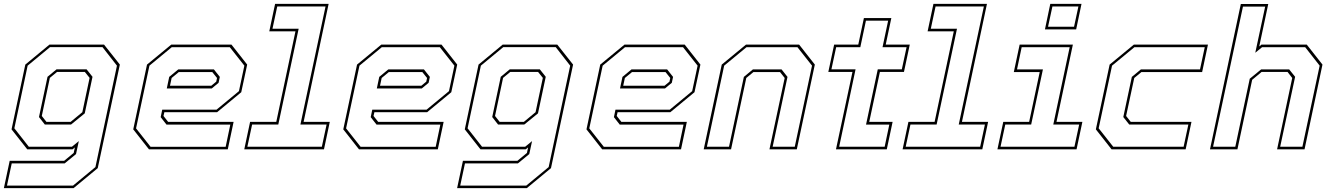

<svg xmlns="http://www.w3.org/2000/svg" viewBox="-40 -770 6859 990"><path d="M-20 200 10 59H291L340 18.5L346 -10L334 0H100.5L19.5 -103L90.5 -437L215 -540H496.5L578 -437L464 97L339.5 200ZM-4 187H336.5L452 91.5L563 -431.5L488.5 -527H218L102.5 -431.5L34 -108.5L108.5 -13.5H331L366.5 -42.5L352 24.5L293.5 72.5H20.5ZM191 -128 161 -166.5 205 -374 251.5 -412.5H406.5L437 -374L397 -185.5L326.5 -128ZM199.5 -141.5H324L384.5 -191.5L422 -368.5L397.5 -399H254L217 -368.5L175.5 -172Z M1153.5 -540 1234.5 -437 1204 -294.5 1079.5 -191.5H807.5L803 -172L827 -141.5H1164.5L1134.5 0H728L647 -103L718 -437L843 -540ZM1063 -412 1093.5 -373.5 1087 -343 1052 -314H820L832.5 -373.5L879 -412ZM1145 -526.5H845.5L730.5 -431.5L661.5 -108L736.5 -13H1123.5L1147.5 -127.5H818.5L788.5 -166L796.5 -204.5H1076.5L1192 -300L1220 -431.5ZM1054.5 -398.5H882L845 -368L836.5 -328H1049.5L1075 -349L1079 -368Z M1219.5 0 1249.5 -141.5H1384.5L1483.5 -608.5H1348.5L1378.5 -750H1654.5L1525.5 -141.5H1660.5L1630.5 0ZM1235.5 -13.5H1619.5L1644 -128H1509L1638.5 -736.5H1389.5L1365 -622H1500L1395 -128H1260Z M2236.5 -540 2317.5 -437 2287 -294.5 2162.5 -191.5H1890.5L1886 -172L1910 -141.5H2247.5L2217.5 0H1811L1730 -103L1801 -437L1926 -540ZM2146 -412 2176.5 -373.5 2170 -343 2135 -314H1903L1915.5 -373.5L1962 -412ZM2228 -526.5H1928.5L1813.5 -431.5L1744.5 -108L1819.5 -13H2206.5L2230.5 -127.5H1901.5L1871.5 -166L1879.5 -204.5H2159.5L2275 -300L2303 -431.5ZM2137.5 -398.5H1965L1928 -368L1919.5 -328H2132.5L2158 -349L2162 -368Z M2317 200 2347 59H2628L2677 18.5L2683 -10L2671 0H2437.5L2356.5 -103L2427.5 -437L2552 -540H2833.5L2915 -437L2801 97L2676.5 200ZM2333 187H2673.5L2789 91.5L2900 -431.5L2825.5 -527H2555L2439.5 -431.5L2371 -108.5L2445.5 -13.5H2668L2703.5 -42.5L2689 24.5L2630.5 72.5H2357.5ZM2528 -128 2498 -166.5 2542 -374 2588.5 -412.5H2743.5L2774 -374L2734 -185.5L2663.5 -128ZM2536.5 -141.5H2661L2721.5 -191.5L2759 -368.5L2734.5 -399H2591L2554 -368.5L2512.5 -172Z M3490.5 -540 3571.5 -437 3541 -294.5 3416.5 -191.5H3144.5L3140 -172L3164 -141.5H3501.5L3471.5 0H3065L2984 -103L3055 -437L3180 -540ZM3400 -412 3430.5 -373.5 3424 -343 3389 -314H3157L3169.5 -373.5L3216 -412ZM3482 -526.5H3182.5L3067.5 -431.5L2998.5 -108L3073.5 -13H3460.5L3484.5 -127.5H3155.5L3125.5 -166L3133.5 -204.5H3413.5L3529 -300L3557 -431.5ZM3391.5 -398.5H3219L3182 -368L3173.5 -328H3386.5L3412 -349L3416 -368Z M3588.5 0 3681.5 -437 3806.5 -540H4080.5L4161.5 -437L4068.5 0H3927.5L4006 -368L3982 -398.5H3845L3808 -368L3729.5 0ZM3605 -13.5H3719L3795.5 -373.5L3842 -412H3990L4020.5 -373.5L3944 -13.5H4058L4147 -431.5L4072 -526.5H3809L3694 -431.5Z M4270.5 0 4355.5 -399H4231L4261 -540H4385.5L4414.5 -677H4556L4527 -540H4651L4621 -399H4497L4442 -141.5H4562.5L4532.5 0ZM4287 -13.5H4521.5L4545.5 -127.5H4425.5L4486 -412.5H4610L4634.5 -526.5H4510.5L4539.5 -663.5H4425L4396 -526.5H4271.5L4247 -412.5H4371.5Z M4614 0 4644 -141.5H4779L4878 -608.5H4743L4773 -750H5049L4920 -141.5H5055L5025 0ZM4630 -13.5H5014L5038.5 -128H4903.5L5033 -736.5H4784L4759.5 -622H4894.5L4789.5 -128H4654.5Z M5348 -618.5 5375.5 -750H5536.5L5509 -618.5ZM5364 -632H5498L5520.5 -736.5H5386.5ZM5103 0 5133 -141.5H5266.5L5321 -398.5H5187.5L5217.5 -540H5492L5407.5 -141.5H5541L5511 0ZM5119 -13.5H5500L5524.5 -128H5391L5475.5 -526.5H5228L5204 -412H5337.5L5277 -128H5143.5Z M5691.5 0 5610.5 -103 5681.5 -437 5806.5 -540H6188.5L6158.5 -398.5H5845.5L5808.5 -368L5766.5 -172L5790.5 -141.5H6103.5L6073.5 0ZM5700 -13.5H6063L6087.5 -128H5782.5L5752 -166.5L5796 -373.5L5842.5 -412H6147.5L6172 -526.5H5809L5694 -431.5L5625 -108.5Z M6199 0 6358 -749.5H6499.5L6453 -530.5L6464.5 -540H6698L6779 -437L6686.5 0H6545L6623 -368L6599 -399H6465L6416.5 -358.5L6340.5 0ZM6215 -13.5H6329.5L6404 -364L6462.5 -412H6607.5L6638 -374L6561 -13.5H6675.5L6764.5 -431.5L6690 -526.5H6467.5L6432.5 -498L6483.5 -736H6369Z"/></svg>

Font: Tourney Thin
Style: Italic
Weight: 100
Italic angle: -12°
Designer: Tyler Finck
Foundry: Etcetera Type Co
Version: Version 1.015